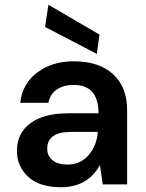

<svg xmlns="http://www.w3.org/2000/svg" viewBox="-20 -773 614 805"><path d="M235 12Q146 12 98.5 -31.5Q51 -75 51 -141Q51 -214 107 -256Q163 -298 267 -298H393Q393 -417 289 -417Q247 -417 218.5 -398Q190 -379 183 -342H65Q73 -421 135.5 -468.5Q198 -516 289 -516Q395 -516 454 -462Q513 -408 513 -312V0H411L399 -81Q348 12 235 12ZM262 -83Q317 -83 351 -122Q385 -161 390 -218V-220H279Q178 -220 178 -150Q178 -119 200.5 -101Q223 -83 262 -83ZM386 -547 169 -660 183 -753 397 -628Z"/></svg>

Font: AWOL-DM SemiBold
Style: Regular
Weight: 600
Designer: Colophon Foundry, Jonny Pinhorn, Mikhail Sharanda
Foundry: Colophon Foundry
Version: Version 1.000;Glyphs 3.2.3 (3260)